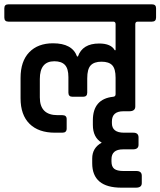

<svg xmlns="http://www.w3.org/2000/svg" viewBox="-44 -643 741 887"><path d="M-5 -623H658Q677 -623 677 -605V-562Q677 -543 658 -543H592Q581 -543 581 -531V-151Q581 -129 553 -129H526Q473 -129 473 -82V-74Q473 -30 529 -30H572Q596 -30 596 -8V26Q596 47 570 47H524Q471 47 471 93V103Q471 127 484 137Q497 147 526 147H586Q611 147 611 169V203Q611 224 584 224H517Q382 224 382 111V89Q382 40 426 16Q385 -8 385 -66V-87Q385 -186 479 -196Q490 -197 490 -208V-284Q490 -325 474.5 -341.5Q459 -358 425 -358Q391 -358 375 -341Q359 -324 359 -281V-215Q359 -196 340 -196H291Q272 -196 272 -215V-287Q272 -326 256 -343Q240 -360 207 -360Q140 -360 140 -278V-193Q140 -111 222 -111H244Q264 -111 264 -93V-49Q264 -30 244 -30H210Q134 -30 92.5 -71Q51 -112 51 -189V-283Q51 -360 91 -401.5Q131 -443 201 -443Q290 -443 312 -382H316Q337 -442 414 -442Q469 -442 486 -411H490V-531Q490 -542 481 -543H-5Q-24 -543 -24 -562V-605Q-24 -623 -5 -623Z"/></svg>

Font: Rajdhani SemiBold
Style: Regular
Weight: 600
Designer: Satya Rajpurohit, Jyotish Sonowal
Foundry: Indian Type Foundry
Version: Version 1.201 February 1, 2022